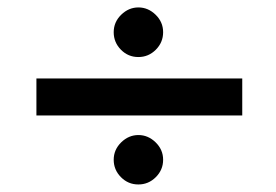

<svg xmlns="http://www.w3.org/2000/svg" viewBox="-20 -531 737 512"><path d="M395.5 -398.4Q376 -378.9 348.9 -378.9Q321.8 -378.9 302.5 -398.4Q283.2 -418 283.2 -445.1Q283.2 -472.2 303.2 -491.7Q323.2 -511.2 349.1 -511.2Q375 -511.2 395 -491.7Q415 -472.2 415 -445.1Q415 -418 395.5 -398.4ZM77.1 -321.8H626V-223.1H77.1ZM395.5 -58.6Q376 -39.1 348.9 -39.1Q321.8 -39.1 302.5 -58.6Q283.2 -78.1 283.2 -105Q283.2 -131.8 303.2 -151.4Q323.2 -170.9 349.1 -170.9Q375 -170.9 395 -151.4Q415 -131.8 415 -105Q415 -78.1 395.5 -58.6Z"/></svg>

Font: Oakes Grotesk
Style: SemiBold
Weight: 600
Designer: Samuel Oakes
Foundry: Samuel Oakes
Version: Version 1.0 | wf-rip DC20170320